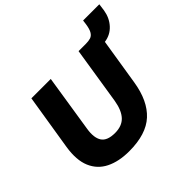

<svg xmlns="http://www.w3.org/2000/svg" viewBox="-193 -1054 1289 1289"><g transform="rotate(-45 451.5 -409.0)"><path d="M348 11Q250 11 181.5 -23Q113 -57 83 -127.5Q53 -198 70 -307L134 -705H318L254 -296Q242 -221 267.5 -182Q293 -143 367 -143Q433 -143 469 -181.5Q505 -220 518 -299L582 -705H764L698 -292Q674 -141 591.5 -65Q509 11 348 11ZM750 -624 649 -690 651 -705Q678 -705 696.5 -711Q715 -717 727 -737Q739 -757 745 -798L749 -829H903L896 -777Q886 -716 847.5 -674Q809 -632 750 -624Z"/></g></svg>

Font: Mulish Black
Style: Italic
Weight: 900
Italic angle: -9°
Designer: Vernon Adams
Foundry: Vernon Adams
Version: Version 3.603; ttfautohint (v1.8.3)